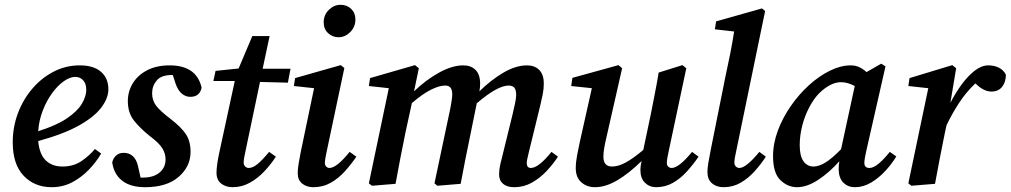

<svg xmlns="http://www.w3.org/2000/svg" viewBox="-20 -765 4206 799"><path d="M293 -445Q271 -445 245.5 -427Q220 -409 197 -377.5Q174 -346 158 -305Q142 -264 139 -219Q215 -243 258.5 -272.5Q302 -302 320.5 -333Q339 -364 339 -391Q339 -417 326 -431Q313 -445 293 -445ZM195 14Q124 14 78.5 -33.5Q33 -81 33 -173Q33 -236 54.5 -293.5Q76 -351 114.5 -396Q153 -441 203.5 -467Q254 -493 312 -493Q369 -493 400 -466.5Q431 -440 431 -393Q431 -357 402 -318Q373 -279 309 -243Q245 -207 139 -178Q144 -123 170.5 -97.5Q197 -72 240 -72Q286 -72 319.5 -95Q353 -118 375 -145L401 -126Q380 -90 349 -58Q318 -26 279.5 -6Q241 14 195 14Z M584 14Q523 14 488.5 -13Q454 -40 447 -89Q451 -107 463.5 -118Q476 -129 494 -129Q541 -129 554 -75L565 -26Q567 -26 570 -26Q573 -26 575 -26Q619 -26 644 -47Q669 -68 669 -102Q669 -126 655.5 -148Q642 -170 602 -200Q562 -232 537 -264Q512 -296 512 -344Q512 -385 533 -419Q554 -453 593 -473Q632 -493 686 -493Q798 -493 819 -400Q811 -362 772 -362Q753 -362 737 -375Q721 -388 711 -416L699 -453H697Q651 -453 632 -430Q613 -407 613 -377Q613 -346 631 -323.5Q649 -301 690 -270Q735 -235 754 -206Q773 -177 773 -133Q773 -72 723.5 -29Q674 14 584 14Z M948 14Q920 14 900.5 -1Q881 -16 881 -46Q881 -77 893 -132L957 -428H868L877 -470L973 -480L1030 -615H1102L1073 -479H1189L1178 -421L1062 -424L1002 -138Q998 -121 996 -108.5Q994 -96 994 -88Q994 -78 1000.5 -72Q1007 -66 1015 -66Q1032 -66 1052 -82.5Q1072 -99 1100 -133L1128 -113Q1108 -82 1080.5 -52.5Q1053 -23 1019.5 -4.5Q986 14 948 14Z M1219 -44Q1219 -61 1222.5 -82.5Q1226 -104 1231 -130L1287 -398L1203 -407L1208 -440L1398 -494L1413 -482L1340 -137Q1332 -102 1332 -87Q1332 -77 1338 -71.5Q1344 -66 1351 -66Q1381 -66 1435 -133L1463 -113Q1442 -82 1415.5 -52.5Q1389 -23 1356.5 -4.5Q1324 14 1284 14Q1256 14 1237.5 -1Q1219 -16 1219 -44ZM1389 -610Q1364 -610 1345.5 -627Q1327 -644 1327 -672Q1327 -703 1348.5 -724Q1370 -745 1397 -745Q1424 -745 1441.5 -728Q1459 -711 1459 -684Q1459 -653 1437.5 -631.5Q1416 -610 1389 -610Z M1528 8 1515 -2 1598 -398 1515 -407 1520 -440 1707 -494 1723 -481 1703 -385Q1753 -433 1807.5 -463Q1862 -493 1908 -493Q1940 -493 1959 -474Q1978 -455 1978 -417Q1978 -400 1975 -385Q2024 -433 2075.5 -463Q2127 -493 2173 -493Q2205 -493 2224 -474Q2243 -455 2243 -417Q2243 -395 2238.5 -372Q2234 -349 2228 -325L2182 -137Q2178 -119 2175 -107Q2172 -95 2172 -87Q2172 -66 2189 -66Q2221 -66 2275 -133L2302 -113Q2281 -81 2253.5 -52Q2226 -23 2192.5 -4.5Q2159 14 2120 14Q2090 14 2073.5 0Q2057 -14 2057 -39Q2057 -59 2061.5 -79Q2066 -99 2073 -126L2113 -289Q2119 -314 2123.5 -335.5Q2128 -357 2128 -370Q2128 -392 2120 -400.5Q2112 -409 2097 -409Q2050 -409 1964 -335L1939 -212Q1928 -159 1917.5 -106.5Q1907 -54 1897 0L1800 8L1788 -2L1854 -314Q1857 -331 1859.5 -346Q1862 -361 1862 -373Q1862 -409 1833 -409Q1808 -409 1773 -391.5Q1738 -374 1694 -336L1667 -212Q1656 -159 1646 -106.5Q1636 -54 1626 0Z M2710 14Q2683 14 2664 -4.5Q2645 -23 2645 -58Q2645 -65 2646 -73.5Q2647 -82 2650 -95Q2597 -43 2548.5 -14.5Q2500 14 2456 14Q2422 14 2399 -6.5Q2376 -27 2376 -65Q2376 -89 2381.5 -118.5Q2387 -148 2393 -175L2443 -398L2357 -407L2362 -441L2554 -494L2569 -481L2504 -195Q2498 -170 2494.5 -149.5Q2491 -129 2491 -113Q2491 -72 2527 -72Q2553 -72 2583.5 -88.5Q2614 -105 2657 -141L2689 -293Q2697 -335 2705.5 -377.5Q2714 -420 2721 -463L2820 -494L2836 -481L2763 -137Q2755 -102 2755 -87Q2755 -77 2761 -71.5Q2767 -66 2775 -66Q2805 -66 2860 -133L2887 -113Q2866 -82 2839.5 -52.5Q2813 -23 2781 -4.5Q2749 14 2710 14Z M2991 14Q2962 14 2943 -2Q2924 -18 2924 -49Q2924 -64 2927.5 -86Q2931 -108 2938 -143L3000 -452Q3010 -497 3019 -542.5Q3028 -588 3035 -634L2955 -643L2960 -676L3151 -730L3164 -719L3044 -138Q3040 -121 3038 -108.5Q3036 -96 3036 -88Q3036 -78 3042.5 -72Q3049 -66 3057 -66Q3085 -66 3140 -133L3167 -113Q3147 -82 3120.5 -52.5Q3094 -23 3062 -4.5Q3030 14 2991 14Z M3308 -161Q3308 -115 3324 -93.5Q3340 -72 3365 -72Q3388 -72 3415.5 -89Q3443 -106 3480 -144L3537 -407Q3524 -414 3509.5 -418.5Q3495 -423 3480 -423Q3437 -423 3390 -378Q3367 -355 3348 -319Q3329 -283 3318.5 -242Q3308 -201 3308 -161ZM3537 14Q3509 14 3490 -4.5Q3471 -23 3470 -60Q3470 -78 3473 -94Q3430 -46 3384 -16Q3338 14 3297 14Q3258 14 3227.5 -15.5Q3197 -45 3197 -115Q3197 -168 3217 -221.5Q3237 -275 3271 -324Q3305 -373 3347 -411Q3389 -449 3434 -471Q3479 -493 3520 -493Q3540 -493 3556 -485.5Q3572 -478 3586 -465L3647 -500L3665 -489L3585 -137Q3577 -102 3577 -87Q3577 -66 3598 -66Q3615 -66 3636.5 -84Q3658 -102 3683 -133L3710 -114Q3692 -84 3665 -54.5Q3638 -25 3605.5 -5.5Q3573 14 3537 14Z M3760 -2 3843 -398 3760 -407 3765 -440 3943 -494 3959 -481 3935 -337Q3957 -380 3983 -415Q4009 -450 4037 -471.5Q4065 -493 4093 -493Q4117 -493 4136.5 -483.5Q4156 -474 4166 -454Q4166 -424 4150.5 -404Q4135 -384 4106 -384Q4073 -384 4039 -418Q4000 -381 3971 -336.5Q3942 -292 3919 -244L3912 -212Q3901 -159 3891 -106.5Q3881 -54 3871 0L3773 8Z"/></svg>

Font: Source Serif 4 Semibold
Style: Italic
Weight: 600
Italic angle: -12°
Designer: Frank Grießhammer
Foundry: Adobe
Version: Version 4.005;hotconv 1.1.0;makeotfexe 2.6.0